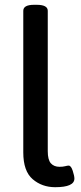

<svg xmlns="http://www.w3.org/2000/svg" viewBox="-20 -773 337 800"><path d="M77 -138V-728Q77 -753 122 -753H133Q179 -753 179 -728V-143Q179 -107 192 -92.5Q205 -78 228 -78Q242 -78 251.5 -80.5Q261 -83 266 -83Q276 -83 283 -61.5Q290 -40 290 -29Q290 7 210 7Q155 7 116 -26.5Q77 -60 77 -138Z"/></svg>

Font: Asap-Medium
Style: Regular
Weight: 500
Designer: Pablo Cosgaya
Foundry: Omnibus-Type
Version: Version 2.000; ttfautohint (v1.8)